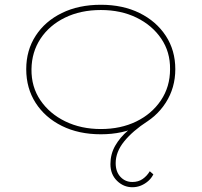

<svg xmlns="http://www.w3.org/2000/svg" viewBox="-20 -553 845 805"><path d="M535 232Q498 232 470.5 205Q443 178 443 135Q443 93 463 58Q483 23 517 -6Q551 -35 593 -60L599 -45Q536 -4 500.5 40Q465 84 465 131Q465 167 485 188.5Q505 210 535 210Q560 210 578 197.5Q596 185 608 165L623 178Q615 194 601.5 206Q588 218 571 225Q554 232 535 232ZM403 10Q310 10 239.5 -25Q169 -60 129.5 -121.5Q90 -183 90 -263Q90 -342 129.5 -403Q169 -464 239.5 -498.5Q310 -533 403 -533Q495 -533 565 -498.5Q635 -464 675 -403Q715 -342 715 -263Q715 -185 675 -122.5Q635 -60 565 -25Q495 10 403 10ZM403 -12Q486 -12 551 -43.5Q616 -75 654.5 -132Q693 -189 693 -263Q694 -335 656 -391Q618 -447 552.5 -479Q487 -511 403 -511Q318 -511 252.5 -479Q187 -447 150 -391Q113 -335 112 -263Q111 -189 149.5 -132.5Q188 -76 254 -44Q320 -12 403 -12Z"/></svg>

Font: Lexend Giga Thin
Style: Regular
Weight: 250
Version: Version 1.007